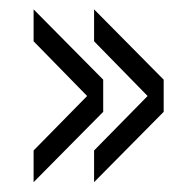

<svg xmlns="http://www.w3.org/2000/svg" viewBox="-20 -510 387 400"><path d="M176 -130.5 321 -277V-344L176 -490.5V-424L287.5 -310L176 -196.5ZM50 -130.5 195 -277V-344L50 -490.5V-424L161.5 -310L50 -196.5Z"/></svg>

Font: Big Shoulders Stencil Text Light
Style: Regular
Weight: 300
Designer: Patric King
Foundry: XO Type Co
Version: Version 1.000